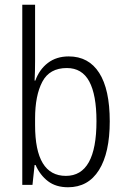

<svg xmlns="http://www.w3.org/2000/svg" viewBox="-20 -780 530 810"><path d="M128 -523Q128 -503 127.5 -481Q127 -459 126 -440H129Q146 -487 182 -514.5Q218 -542 270 -542Q354 -542 398.5 -472.5Q443 -403 443 -268Q443 -135 397.5 -62.5Q352 10 267 10Q216 10 182.5 -15.5Q149 -41 130 -84H126L117 0H74V-760H128ZM262 -493Q189 -493 158.5 -435Q128 -377 128 -280V-252Q128 -38 258 -38Q387 -38 387 -269Q387 -380 356.5 -436.5Q326 -493 262 -493Z"/></svg>

Font: Noto Sans Lao Condensed Light
Style: Regular
Weight: 300
Width: 3
Designer: Monotype Design Team
Foundry: Monotype Imaging Inc.
Version: Version 2.003; ttfautohint (v1.8.4.7-5d5b)